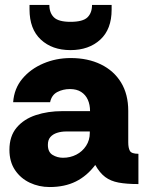

<svg xmlns="http://www.w3.org/2000/svg" viewBox="-20 -742 588 774"><path d="M180 12Q137 12 100 -5.5Q63 -23 40.5 -56.5Q18 -90 18 -138Q18 -193 47 -227.5Q76 -262 124.5 -278Q173 -294 231 -294H343Q343 -320 334 -340Q325 -360 307 -371.5Q289 -383 262 -383Q234 -383 211 -371Q188 -359 182 -330H33Q37 -385 70 -424.5Q103 -464 154.5 -486Q206 -508 265 -508Q334 -508 386.5 -482.5Q439 -457 468 -409.5Q497 -362 497 -295V-168Q497 -146 503.5 -134Q510 -122 538 -122V0Q490 0 458 -6Q426 -12 404 -28.5Q382 -45 364 -77Q331 -33 286 -10.5Q241 12 180 12ZM234 -106Q263 -106 287.5 -118.5Q312 -131 327 -154Q342 -177 342 -206V-212H247Q227 -212 210 -206.5Q193 -201 183 -189.5Q173 -178 173 -158Q173 -129 192 -117.5Q211 -106 234 -106ZM264 -540Q190 -540 144.5 -582.5Q99 -625 99 -704V-722H179Q179 -690 197.5 -672Q216 -654 264 -654Q314 -654 332.5 -672Q351 -690 351 -722H430V-703Q430 -624 384 -582Q338 -540 264 -540Z"/></svg>

Font: Rethink Sans ExtraBold
Style: Regular
Weight: 800
Designer: The Rethink Sans project authors (Hans Thiessen). DM Sans designed by Colophon Foundry.
Foundry: Rethink Communications LLC
Version: Version 1.001